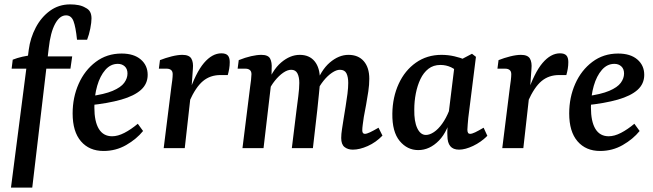

<svg xmlns="http://www.w3.org/2000/svg" viewBox="-20 -675 2975 875"><path d="M30 180 111 -448Q118 -502 143 -549.5Q168 -597 208 -626Q248 -655 300 -655Q321 -655 338.5 -651.5Q356 -648 369 -640Q384 -633 390.5 -621Q397 -609 397 -591Q397 -573 391.5 -545Q386 -517 377 -494H331Q325 -552 315 -578.5Q305 -605 281 -605Q252 -605 231 -566Q210 -527 202 -455L127 180ZM33 -362 38 -403Q58 -411 82 -416.5Q106 -422 136 -425L169 -418H309L301 -362Z M534 -431Q590 -431 621.5 -404Q653 -377 653 -334Q653 -293 622.5 -265.5Q592 -238 532.5 -221Q473 -204 386 -195L388 -236Q456 -245 493.5 -261Q531 -277 546 -297.5Q561 -318 561 -340Q561 -361 548.5 -372.5Q536 -384 517 -384Q484 -384 460 -356.5Q436 -329 423 -284Q410 -239 410 -186Q410 -121 430.5 -87.5Q451 -54 491 -54Q517 -54 547 -69.5Q577 -85 608 -111L632 -78Q602 -41 555 -14Q508 13 452 13Q387 13 349 -31Q311 -75 311 -158Q311 -231 338.5 -293Q366 -355 416.5 -393Q467 -431 534 -431Z M726 0 761 -280Q763 -292 765 -309Q767 -326 767 -337Q767 -350 759.5 -356Q752 -362 740 -362H704L709 -401Q734 -411 762 -418Q790 -425 811 -425Q842 -425 852 -408Q862 -391 859 -361L853 -276L822 0ZM839 -246Q872 -344 909.5 -388Q947 -432 989 -432Q1009 -432 1018 -422.5Q1027 -413 1027 -392Q1027 -376 1024.5 -361.5Q1022 -347 1018 -333H985Q938 -333 905 -305.5Q872 -278 843 -213Z M1588 7Q1565 7 1550 -5Q1535 -17 1535 -46Q1535 -64 1538.5 -86Q1542 -108 1546 -134Q1550 -160 1555 -189.5Q1560 -219 1563.5 -247.5Q1567 -276 1567 -297Q1567 -324 1559 -340.5Q1551 -357 1529 -357Q1513 -357 1493 -343.5Q1473 -330 1454.5 -307Q1436 -284 1423 -256L1416 -282Q1442 -355 1483 -390Q1524 -425 1568 -425Q1613 -425 1638 -396Q1663 -367 1663 -316Q1663 -289 1658.5 -258.5Q1654 -228 1648.5 -198Q1643 -168 1638 -142Q1635 -121 1633 -106Q1631 -91 1631 -81Q1631 -65 1643 -65Q1651 -65 1666 -72Q1681 -79 1705 -93L1723 -57Q1693 -26 1656 -9.5Q1619 7 1588 7ZM1085 0 1120 -280Q1122 -292 1124 -310Q1126 -328 1126 -337Q1126 -350 1118.5 -356Q1111 -362 1099 -362H1063L1068 -401Q1098 -413 1124.5 -419Q1151 -425 1171 -425Q1202 -425 1211 -408Q1220 -391 1218 -362L1217 -306L1181 0ZM1310 0 1331 -171Q1335 -201 1339.5 -237Q1344 -273 1344 -297Q1344 -324 1335.5 -340.5Q1327 -357 1307 -357Q1290 -357 1270.5 -343.5Q1251 -330 1232.5 -307Q1214 -284 1202 -256L1194 -282Q1220 -355 1261 -390Q1302 -425 1346 -425Q1390 -425 1414 -395.5Q1438 -366 1438 -313Q1438 -284 1433.5 -247Q1429 -210 1426 -174L1406 0Z M1886 9Q1836 9 1801.5 -32.5Q1767 -74 1768 -157Q1769 -232 1797 -293Q1825 -354 1875.5 -389.5Q1926 -425 1992 -425Q2022 -425 2050.5 -418.5Q2079 -412 2102 -402L2077 -335Q2058 -358 2035.5 -368.5Q2013 -379 1987 -379Q1955 -379 1932.5 -361.5Q1910 -344 1896 -314.5Q1882 -285 1875 -249Q1868 -213 1868 -176Q1867 -122 1881.5 -91Q1896 -60 1921 -60Q1938 -60 1957.5 -73Q1977 -86 1995 -111Q2013 -136 2027 -171L2040 -164Q2023 -78 1980.5 -34.5Q1938 9 1886 9ZM2072 7Q2045 7 2032 -9Q2019 -25 2019 -56Q2018 -68 2019 -87Q2020 -106 2021 -129L2053 -389L2131 -430L2149 -416L2114 -137Q2113 -124 2111.5 -108Q2110 -92 2110 -84Q2110 -65 2122 -65Q2131 -65 2145.5 -72Q2160 -79 2184 -93L2201 -56Q2172 -27 2136 -10Q2100 7 2072 7Z M2269 0 2304 -280Q2306 -292 2308 -309Q2310 -326 2310 -337Q2310 -350 2302.5 -356Q2295 -362 2283 -362H2247L2252 -401Q2277 -411 2305 -418Q2333 -425 2354 -425Q2385 -425 2395 -408Q2405 -391 2402 -361L2396 -276L2365 0ZM2382 -246Q2415 -344 2452.5 -388Q2490 -432 2532 -432Q2552 -432 2561 -422.5Q2570 -413 2570 -392Q2570 -376 2567.5 -361.5Q2565 -347 2561 -333H2528Q2481 -333 2448 -305.5Q2415 -278 2386 -213Z M2797 -431Q2853 -431 2884.5 -404Q2916 -377 2916 -334Q2916 -293 2885.5 -265.5Q2855 -238 2795.5 -221Q2736 -204 2649 -195L2651 -236Q2719 -245 2756.5 -261Q2794 -277 2809 -297.5Q2824 -318 2824 -340Q2824 -361 2811.5 -372.5Q2799 -384 2780 -384Q2747 -384 2723 -356.5Q2699 -329 2686 -284Q2673 -239 2673 -186Q2673 -121 2693.5 -87.5Q2714 -54 2754 -54Q2780 -54 2810 -69.5Q2840 -85 2871 -111L2895 -78Q2865 -41 2818 -14Q2771 13 2715 13Q2650 13 2612 -31Q2574 -75 2574 -158Q2574 -231 2601.5 -293Q2629 -355 2679.5 -393Q2730 -431 2797 -431Z"/></svg>

Font: Yrsa Medium
Style: Italic
Weight: 500
Italic angle: -7.10001°
Designer: Anna Giedrys (Yrsa+Rasa design), David Brezina (Yrsa art-direction, Rasa art-direction, design)
Foundry: Rosetta Type Foundry
Version: Version 2.004